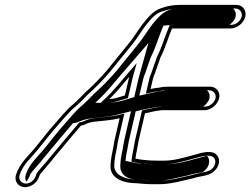

<svg xmlns="http://www.w3.org/2000/svg" viewBox="-20 -702 1030 790"><path d="M687.5 -584.4C690.6 -584.7 696.8 -585 698.7 -585H929.6C955.4 -585 983.2 -607.3 989.3 -633.5C995.3 -659.7 977.8 -682 952 -682H721.1C693.4 -682 664.7 -676.9 643.3 -668.5C607.9 -656.8 587.1 -627.6 566.6 -602.5C548.6 -578.7 534.6 -555.3 517.7 -533C487.2 -495.5 450.1 -449.5 420.3 -412.9C393.1 -381.2 362.6 -349.9 331.2 -321.9C314 -305.5 300.1 -289.2 282.7 -274.3C254.8 -252.5 227.4 -217 203.1 -190.1C177.7 -161.7 151 -126.5 127.5 -97.7C99.5 -62.4 63.8 -35.1 46.7 14.6C32.5 55.4 74.7 84.6 115.2 57.9C132.1 46.8 138.4 33.3 144.3 16C159.9 -3.4 185.2 -31.2 201.8 -52.9C237.1 -96.1 275.7 -141 312.5 -184.8C315.7 -185.4 319.9 -186.5 323.5 -187.6L337.6 -193.7C349 -198.2 355.3 -199.5 366.8 -201.1C402.4 -205.3 436.3 -206.5 472.2 -215.4L451.2 -124.5C447.8 -109.6 446.3 -94.1 443.8 -83.5C438 -58 433.5 -28.6 435 -8.1C442.1 33.6 487 51.7 542.1 52C560.1 53.4 583.9 56 604.1 56H633.8C684.5 56 728.8 41.4 769.8 32.8L788.2 27.7C812.7 21.1 842.8 22.2 864.9 -1.1C887.6 -25.2 885.4 -54.7 867.9 -68.3C845.9 -85.3 807.2 -72.6 782.5 -65.7L764.3 -60.7C729.4 -51.6 694.4 -41 655.2 -41H627.5C596.2 -41 564.1 -43.7 537.2 -49.3C537.9 -55.6 539.4 -62 540.5 -70.8L542.6 -80.1C545.6 -93.3 547 -107.8 550.1 -121.6L576.5 -235.7C597.3 -240.7 620.2 -245.7 644.1 -248.5H821.9C847.6 -248.5 875.7 -271.8 881.7 -297.5C887.7 -323.4 869.8 -345.5 844.3 -345.5H678.3C662 -345.5 650 -344.8 634.9 -341.4L618.2 -339.4C612.3 -338.4 607.8 -337.5 599.6 -335.7L608.9 -376C609.9 -380.3 610.7 -383.1 612.6 -388.3C621.4 -407.5 627.5 -433 635.4 -451L635.6 -451.7C636.8 -457 638.5 -462.1 641 -467.4C660.4 -504.6 671.3 -546.2 687.5 -584.4ZM510 -379 493.9 -309.4 460 -299.2C449.8 -296.5 440 -294.6 430.2 -294.5C459.2 -322.2 485.7 -356 511.9 -386.2C511.2 -383.9 510.5 -381.3 510 -379ZM545.6 37C492.4 36.7 456.1 18.6 450.4 -13.1C449.1 -31.2 453.2 -59.2 458.8 -83.5C461.7 -95.8 463.1 -110.8 466.2 -124.5L491.7 -234.9L471.7 -229.9C438 -221.5 405.1 -220.3 368.3 -215.9C356 -214.3 347.8 -212.6 334.5 -207.3L321.1 -201.5C314.5 -199.7 312 -199.3 306.1 -198.1C267.8 -152.4 227.9 -106.1 190.4 -60.2C178.6 -44.9 166.9 -31.1 154.5 -17.8C140.3 -2.4 137.2 3.3 130.9 11.2C124.7 29.1 121 38 108.8 46.1C80.3 64.8 51.7 43.6 61.2 16.3C76.4 -28 108.4 -51.9 138.8 -90.2C162.4 -119.1 189.3 -154.5 213.7 -181.8C238.7 -209.4 265.9 -244.2 290.5 -263.5C310.1 -278.8 324.8 -297.2 340.4 -312.1C373.8 -342 403 -372.1 431.4 -405.1C461.8 -442.5 498 -487.5 529.1 -525.7C547.4 -549.8 561.2 -572.8 578 -595.2C600.2 -622.5 616.9 -645.1 645.1 -654.4C664.6 -660.8 690.6 -667 717.6 -667H948.5C966 -667 978.4 -651.2 974.3 -633.5C970.2 -615.8 950.5 -600 933 -600H702.1C699.1 -600 693.4 -599.6 689.7 -599.3L678.2 -598.4L673.5 -587.2C656.6 -547.4 645.6 -506.3 627.6 -471.5C624.6 -465.7 621.9 -457.1 620.8 -452.5C611.9 -431.6 606.3 -408.2 598.7 -391.6C596.3 -386.2 595 -380.8 593.9 -376L580.2 -316.7L599.6 -321.1C607.5 -322.8 612.3 -323.8 617 -324.6L634.1 -326.6C648 -329.7 658.6 -330.5 674.8 -330.5H840.8C858.1 -330.5 870.7 -314.7 866.7 -297.5C862.7 -280.1 842.4 -263.5 825.3 -263.5H646.6C621.4 -260.5 597.5 -255.4 576.2 -250.3L564.2 -247.4L535.1 -121.6C531.6 -106.4 530.3 -91.8 527.6 -80.1L525.3 -70C524.3 -61.9 522.7 -55.4 521.9 -47.4L520.8 -36.7L530.9 -34.6C543.1 -32 554.6 -30 565.8 -28.9L566.5 -28.9C584.8 -28.8 604.4 -26 624 -26H651.7C693.7 -26 730.5 -37.2 765.1 -46.3L783.5 -51.3C810.2 -58.8 841.7 -67.4 856.8 -55.7C868.8 -46.4 870.3 -26.4 854.7 -9.9C839.4 6.3 817.7 5.2 787.4 13.3L769.4 18.2C726.3 27.4 684.9 41 637.3 41H607.5C588.2 41 564.6 37.1 545.6 37ZM525 -379C525.5 -381 526.1 -383.4 526.7 -385.5L542.5 -442.3L501 -394.3C474.4 -363.5 448.3 -330.3 420.8 -304L394.8 -279.2L426.9 -279.5C426.9 -279.5 428.9 -279.5 429.9 -279.5L430.5 -279.5C441.3 -280.4 450 -281.9 461.1 -284.8L506.4 -298.5ZM607.5 41H637.3C667.6 41 701.4 30.8 750 20.4L766.5 15.8C810.2 4.1 810.1 13 827.1 -5C846.5 -25.6 842.2 -52.6 831.3 -61C825.2 -59.7 815.3 -56.9 804.6 -53.9L785.8 -48.8C753.4 -40.3 710.4 -26 651.7 -26H624C595.5 -26 576.3 -28.8 566 -28.9C546.9 -29 530.9 -32.8 515.4 -36.1L496.2 -40.1C497.3 -50.7 498.9 -58.1 500.4 -70.5L502.6 -80.1C505.5 -92.7 506.8 -107.3 510.1 -121.6L538.3 -243.7L557 -248.2C580.1 -253.7 609.6 -259.8 641.2 -263.5H815.5C824.7 -268.6 838.2 -282.6 841.7 -297.5C845.1 -312.3 838.4 -325.4 831.4 -330.5H674.8C659.9 -330.5 659 -330 648.8 -327.7L629.9 -325.5C627.4 -325 624.3 -324.4 618 -323L553.3 -308.5L568.9 -376C569.9 -380.6 570.7 -383.4 572.9 -389.3C581.4 -408 587.4 -433 595.6 -451.7C596.9 -457.5 598.7 -462.8 601.6 -468.9C620.5 -505.4 631.4 -546.6 647.9 -585.5L652.6 -596.6L682.2 -599C689 -599.6 691.9 -600 702.1 -600H923.7C932.6 -605 945.8 -618.3 949.3 -633.5C952.7 -648.5 946.3 -661.7 939.1 -667H717.6C662.7 -667 640.4 -643 605 -599.4C587.7 -576.4 573.7 -553.1 556.2 -529.9C525.3 -492 488.7 -446.6 458.6 -409.5C430.8 -377.2 400.6 -346.2 368.3 -317.3C352 -301.8 338.2 -285.5 318.9 -269.1C293.2 -248.9 265.8 -213.8 241.1 -186.5C216.3 -158.7 189.4 -123.4 165.9 -94.6C136.7 -57.7 102.9 -32.4 86.5 15.3C82.3 27.2 83.7 37.6 88.3 45.3C95.3 38.3 100.4 27.4 104.9 14C110.5 7.2 114.2 0.9 127 -13C139.5 -26.4 151.6 -40.7 163.4 -56C200.8 -101.7 241.1 -148.6 279.6 -194.5L295.4 -197.7C295.8 -197.8 296.1 -197.9 297.3 -198.2L308.8 -203.2C323.4 -209 340.1 -213 356.9 -215.2C400.6 -220.4 425.6 -221.1 452 -227.7L518.9 -244.3L491.2 -124.5C487.9 -110 486.4 -94.7 483.8 -83.5C478.1 -58.5 473.8 -29.5 475.2 -10C482 28.5 519.4 36.9 546.1 37C567.2 37.1 594.5 41 607.5 41ZM550 -379 532.4 -302.6 482.4 -287.5C466.9 -283.4 447.9 -279.6 427.8 -279.5L372.1 -278.9L393 -298.9C421 -325.6 447.4 -359.2 473.7 -389.7L590.6 -524.9L551.8 -386C551.2 -383.7 550.5 -381.2 550 -379Z"/></svg>

Font: HoneyBee
Style: BlurIt
Weight: 700
Foundry: Cannot Into Space Fonts
Version: Version 0.89